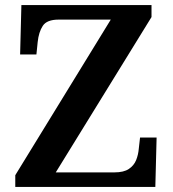

<svg xmlns="http://www.w3.org/2000/svg" viewBox="-20 -734 678 754"><path d="M40 0V-46L415 -657H210Q164 -657 148 -632.5Q132 -608 128 -569L123 -520H59L64 -714H575V-667L199 -57H429Q466 -57 486 -70.5Q506 -84 514.5 -105Q523 -126 525 -150L530 -194H595L590 0Z"/></svg>

Font: Noto Serif Myanmar SemiBold
Style: Regular
Weight: 600
Designer: Ben Mitchell and the Monotype Design Team
Foundry: Monotype Imaging Inc.
Version: Version 2.106; ttfautohint (v1.8.4.7-5d5b)